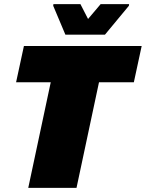

<svg xmlns="http://www.w3.org/2000/svg" viewBox="-20 -911 707 931"><path d="M117 0 226 -512H58L96 -688H667L629 -512H460L351 0ZM297 -743 238 -883 239 -891H370L407 -819L468 -891H606L605 -883L489 -743Z"/></svg>

Font: Saira Thin Black
Style: Italic
Weight: 900
Italic angle: -12°
Version: Version 1.101